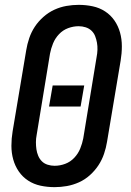

<svg xmlns="http://www.w3.org/2000/svg" viewBox="-20 -763 540 791"><path d="M205 8Q175 8 147 2Q119 -4 96 -19Q73 -34 57.5 -56.5Q42 -79 34.5 -106Q27 -133 27 -162.5Q27 -192 32 -222L88 -556Q92 -581 100.5 -606Q109 -631 123.5 -653Q138 -675 159 -693.5Q180 -712 204 -723Q228 -734 253.5 -738.5Q279 -743 304 -743Q334 -743 362 -737Q390 -731 413 -716Q436 -701 451.5 -678.5Q467 -656 474.5 -629Q482 -602 482 -572.5Q482 -543 477 -513L421 -179Q417 -154 408.5 -129Q400 -104 385.5 -82Q371 -60 350.5 -41.5Q330 -23 305.5 -12Q281 -1 255.5 3.5Q230 8 205 8ZM205 -80Q227 -80 248.5 -88Q270 -96 286 -113Q302 -130 310.5 -151Q319 -172 323 -193L378 -528Q381 -543 381.5 -558Q382 -573 379.5 -587Q377 -601 372 -614Q367 -627 357 -636.5Q347 -646 333 -650.5Q319 -655 304 -655Q282 -655 260.5 -647Q239 -639 223 -622Q207 -605 198.5 -584Q190 -563 186 -542L131 -207Q128 -192 128 -177Q128 -162 130 -148Q132 -134 137.5 -121Q143 -108 152.5 -98.5Q162 -89 176 -84.5Q190 -80 205 -80ZM182 -324 197 -411H327L312 -324Z"/></svg>

Font: Iosevka Semibold Oblique
Style: Regular
Weight: 600
Italic angle: -9°
Monospace: yes
Designer: Belleve Invis
Foundry: Belleve Invis
Version: Version 32.5.0; ttfautohint (v1.8.4)